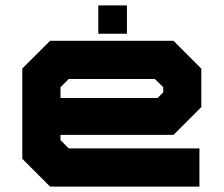

<svg xmlns="http://www.w3.org/2000/svg" viewBox="-20 -691 828 711"><path d="M622.5 -540 725.5 -437V-294.5L622.5 -191.5H204V-172L234.5 -141.5H718.5V0H165.5L62.5 -103V-437L165.5 -540ZM553.5 -398.5H234.5L204 -368V-328H563.5L584.5 -349V-368ZM344 -566V-671H450V-566Z"/></svg>

Font: Tourney Expanded Black
Style: Regular
Weight: 900
Width: 7
Designer: Tyler Finck
Foundry: Etcetera Type Co
Version: Version 1.010; ttfautohint (v1.8.3)